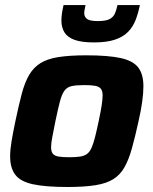

<svg xmlns="http://www.w3.org/2000/svg" viewBox="-20 -739 613 767"><path d="M249.9 8Q161.3 8 111.2 -3Q61.2 -14 40.9 -41.1Q20.5 -68.1 20.5 -114.3Q20.5 -140.7 26.3 -175.6Q32.1 -210.4 41.5 -255Q54.9 -319 66.9 -364.2Q78.8 -409.4 96.3 -439.4Q113.8 -469.4 141.5 -486.7Q169.2 -504 213.6 -511Q258 -518 324.3 -518Q412.9 -518 462.5 -507Q512.2 -496 532.6 -468.9Q552.9 -441.9 552.9 -394.7Q552.9 -368.3 548.2 -333.7Q543.5 -299 533.5 -255Q519.5 -191 506.8 -145.8Q494.1 -100.6 477.1 -70.6Q460.2 -40.6 432.6 -23.3Q404.9 -6 360.5 1Q316.2 8 249.9 8ZM257.2 -110.9Q283.2 -110.9 300 -113.5Q316.8 -116.1 327.4 -123.9Q338 -131.7 345.3 -147.6Q352.6 -163.5 359.3 -189.8Q366 -216.2 374.2 -255Q382.2 -292.3 386 -316.9Q389.9 -341.6 389.9 -358Q389.9 -375.8 382.7 -384.6Q375.6 -393.3 359.9 -396.2Q344.2 -399.1 316.9 -399.1Q284.5 -399.1 265.9 -394.9Q247.3 -390.7 237 -376.1Q226.6 -361.4 219.2 -332.9Q211.7 -304.5 201.4 -255Q193.8 -216.7 189 -191.8Q184.1 -166.9 184.1 -151Q184.1 -133.6 191 -124.9Q197.9 -116.3 213.9 -113.6Q229.9 -110.9 257.2 -110.9ZM355.6 -569.5Q305.4 -569.5 276.9 -580.1Q248.5 -590.8 236.9 -610.6Q225.3 -630.4 225.3 -656.7Q225.3 -671.3 227.6 -686.4Q229.9 -701.5 233.9 -718.7H321.7Q320.1 -709.8 318.3 -701.6Q316.5 -693.3 316.5 -686.6Q316.5 -671.6 327.8 -663.2Q339.1 -654.8 370.9 -654.8Q402.5 -654.8 417.6 -662.7Q432.8 -670.6 439 -685Q445.2 -699.4 449.3 -718.7H538.8Q532.2 -686.2 521.6 -658.8Q510.9 -631.4 491.3 -611.4Q471.6 -591.5 439 -580.5Q406.4 -569.5 355.6 -569.5Z"/></svg>

Font: Saira Thin
Style: Italic
Weight: 100
Italic angle: -12°
Designer: Hector Gatti with collaboration of the Omnibus-Type team
Foundry: Omnibus-Type
Version: Version 1.101